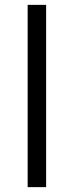

<svg xmlns="http://www.w3.org/2000/svg" viewBox="-20 -770 304 790"><path d="M93.8 -750V0H169.8V-750Z"/></svg>

Font: Manrope3
Style: Regular
Weight: 400
Width: 4
Designer: Mikhail Sharanda
Foundry: Mikhail Sharanda
Version: Version 3.000;PS 003.000;hotconv 1.0.88;makeotf.lib2.5.64775